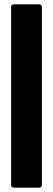

<svg xmlns="http://www.w3.org/2000/svg" viewBox="-20 -780 243 880"><path d="M31 68V-748Q31 -753 34.5 -756.5Q38 -760 43 -760H160Q165 -760 168.5 -756.5Q172 -753 172 -748V68Q172 73 168.5 76.5Q165 80 160 80H43Q38 80 34.5 76.5Q31 73 31 68Z"/></svg>

Font: UMi
Style: Bold
Weight: 700
Designer: Peter Middis
Foundry: We Are UMi
Version: Version 1.0